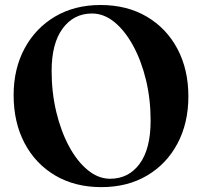

<svg xmlns="http://www.w3.org/2000/svg" viewBox="-20 -734 808 768"><path d="M382 -714Q488 -714 567 -667.5Q646 -621 689.8 -538.5Q733.5 -456 733.5 -348.5Q733.5 -242 690 -160Q646.5 -78 568.2 -31.8Q490 14.5 385.5 14.5Q280 14.5 201 -32Q122 -78.5 78.2 -161.5Q34.5 -244.5 34.5 -353.5Q34.5 -458.5 78.2 -540Q122 -621.5 200.2 -667.8Q278.5 -714 382 -714ZM582.5 -251.5Q582.5 -337.5 563.8 -414.8Q545 -492 512.2 -551.8Q479.5 -611.5 437.5 -645.8Q395.5 -680 348 -680Q275 -680 230.8 -620.2Q186.5 -560.5 186.5 -450.5Q186.5 -364 205.2 -286Q224 -208 256.5 -148Q289 -88 331.2 -53.5Q373.5 -19 420.5 -19Q494.5 -19 538.5 -78.8Q582.5 -138.5 582.5 -251.5Z"/></svg>

Font: Fraunces 72pt S000 SemiBold
Style: Regular
Weight: 600
Version: Version 1.000; ttfautohint (v1.8.3)